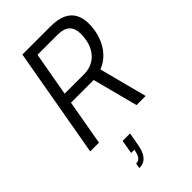

<svg xmlns="http://www.w3.org/2000/svg" viewBox="-286 -772 1131 1131"><g transform="rotate(-45 280.0 -206.0)"><path d="M25 0 146 -686H380Q443 -686 480.5 -667.5Q518 -649 535 -616Q552 -583 552 -539Q552 -481 534 -432.5Q516 -384 484.5 -350Q453 -316 409 -299L487 0H411L337 -283H148L98 0ZM159 -347H320Q368 -347 403 -369.5Q438 -392 457 -433Q476 -474 476 -530Q476 -574 452 -598Q428 -622 372 -622H208ZM160 274 166 242Q187 242 198.5 226.5Q210 211 216 177H189L204 91H266L253 163Q247 203 234.5 227.5Q222 252 204 263Q186 274 160 274Z"/></g></svg>

Font: Archivo Condensed Light
Style: Italic
Weight: 300
Width: 3
Italic angle: -10°
Designer: Hector Gatti
Foundry: Omnibus-Type
Version: Version 2.001